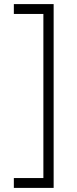

<svg xmlns="http://www.w3.org/2000/svg" viewBox="-20 -708 373 936"><path d="M47.5 208V160H191.5V-640H47.5V-688H241.5V208Z"/></svg>

Font: League Spartan Thin Light
Style: Regular
Weight: 300
Version: Version 2.002